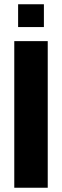

<svg xmlns="http://www.w3.org/2000/svg" viewBox="-20 -881 291 901"><path d="M47 0V-688H204V0ZM65 -754V-861H186V-754Z"/></svg>

Font: Saira Condensed ExtraBold
Style: Regular
Weight: 800
Width: 3
Designer: Hector Gatti with collaboration of the Omnibus-Type team
Foundry: Omnibus-Type
Version: Version 1.101